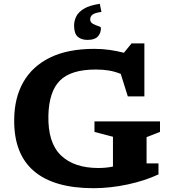

<svg xmlns="http://www.w3.org/2000/svg" viewBox="-20 -976 905 1008"><path d="M749.5 -118H812V-60.5Q741 -27 649.5 -7.5Q558 12 471 12Q263.5 12 158.2 -77.8Q53 -167.5 54.5 -346.5Q55 -461.5 102.5 -545Q150 -628.5 243.2 -674Q336.5 -719.5 475.5 -719.5Q517.5 -719.5 555.5 -714Q593.5 -708.5 630.5 -699L670.5 -748H738V-470H651L614 -588Q583 -600.5 551.8 -605.8Q520.5 -611 483 -611Q352.5 -611 294.8 -553.2Q237 -495.5 234 -369Q231 -226.5 300 -160.2Q369 -94 496.5 -94Q515.5 -94 534.8 -95.8Q554 -97.5 573 -101.5V-258L476 -283.5V-338.5H820V-283.5L749.5 -256ZM510 -829.5Q510 -802 493.5 -784.2Q477 -766.5 439.5 -766.5Q407 -766.5 388 -783.2Q369 -800 369 -842Q369 -866.5 380.2 -889.5Q391.5 -912.5 420.8 -930.2Q450 -948 504 -956L512.5 -913.5Q477 -908.5 465.2 -898.8Q453.5 -889 453.5 -874.5Q453.5 -859 467.5 -851.2Q481.5 -843.5 495.8 -839.2Q510 -835 510 -829.5Z"/></svg>

Font: Newsreader Caption SemiBold
Style: Regular
Weight: 600
Designer: Hugues Gentile
Foundry: Production Type
Version: Version 1.001